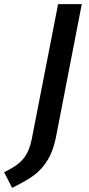

<svg xmlns="http://www.w3.org/2000/svg" viewBox="-135 -689 432 932"><path d="M147 -669H262L137 -25Q126 30 107 68Q88 106 61.5 133.5Q35 161 0.5 181.5Q-34 202 -76 223L-115 147Q-84 132 -61.5 117Q-39 102 -23 83Q-7 64 3 40.5Q13 17 19 -13Z"/></svg>

Font: Amaranth
Style: Italic
Weight: 400
Designer: Gesine Todt
Foundry: Gesine Todt
Version: Version 1.001